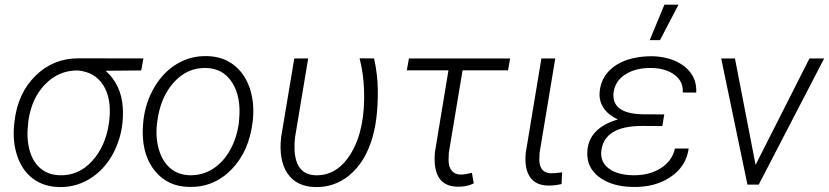

<svg xmlns="http://www.w3.org/2000/svg" viewBox="-20 -773 3471 804"><path d="M571.3 -478 422.4 -476.6Q487.8 -418 494.1 -323.7Q500 -234.4 465.8 -155.3Q431.6 -76.2 367.7 -32Q303.7 12.2 226.6 10.3Q161.1 8.3 116.5 -26.1Q71.8 -60.5 51.8 -121.3Q31.7 -182.1 39.6 -254.4L41 -266.6Q54.7 -382.8 128.7 -455.8Q202.6 -528.8 308.6 -528.8L580.6 -528.3ZM95.2 -203.6Q98.1 -127.4 133.5 -84.2Q168.9 -41 229.5 -39.1Q308.6 -36.6 365.2 -98.1Q421.9 -159.7 436 -256.8L438 -272.9Q447.3 -361.3 412.4 -416.3Q377.4 -471.2 306.6 -478Q227.1 -479 169.9 -420.9Q112.8 -362.8 99.1 -268.6Q94.2 -227.5 95.2 -203.6Z M580.6 -269Q589.4 -345.7 627.4 -409.4Q665.5 -473.1 722.4 -506.3Q779.3 -539.6 845.7 -538.1Q911.1 -537.1 957.3 -502.2Q1003.4 -467.3 1024.7 -407Q1045.9 -346.7 1039.1 -273.4L1038.1 -264.2Q1023.4 -139.2 949.5 -63.5Q875.5 12.2 772 9.8Q683.1 8.3 629.9 -55.7Q576.7 -119.6 577.6 -224.6L579.1 -252.4ZM637.2 -252.4Q630.9 -194.3 645.8 -145.3Q660.6 -96.2 693.4 -68.4Q726.1 -40.5 774.9 -39.1Q827.6 -38.1 871.3 -65.9Q915 -93.8 943.4 -144.5Q971.7 -195.3 980 -256.8L981.4 -272.9Q990.2 -367.2 952.4 -427Q914.6 -486.8 842.8 -488.3Q764.6 -490.7 707.8 -428Q650.9 -365.2 638.2 -261.2Z M1270.5 -528.3 1215.3 -196.8Q1212.4 -171.4 1213.4 -144L1214.8 -127.4Q1226.1 -41.5 1301.3 -39.1Q1394.5 -36.1 1452.4 -135.3Q1510.3 -234.4 1504.4 -398.4Q1502 -464.8 1485.8 -528.8L1546.4 -528.3Q1561 -463.9 1562 -398.4Q1564 -264.6 1532.7 -175.3Q1501.5 -85.9 1440.2 -36.9Q1378.9 12.2 1299.8 10.3Q1221.7 8.8 1184.1 -46.4Q1146.5 -101.6 1157.2 -198.7L1212.4 -528.3Z M2107.4 -478.5H1917L1859.4 -133.3L1858.4 -102.1Q1858.4 -74.7 1871.3 -58.6Q1884.3 -42.5 1908.7 -42Q1924.3 -41.5 1956.1 -49.3L1963.9 -4.9Q1933.6 9.8 1896 8.8Q1788.6 7.3 1801.3 -136.2L1857.9 -478.5H1683.6L1692.4 -528.3H2116.2Z M2305.2 -528.3 2239.3 -131.8 2238.3 -102.1Q2240.2 -48.8 2287.1 -47.4Q2298.8 -46.9 2334 -51.3L2331.5 -2.4Q2301.3 4.9 2273.4 3.9Q2223.1 2.9 2199.2 -32Q2175.3 -66.9 2181.6 -133.3L2247.1 -528.3Z M2439.5 -140.6Q2446.3 -237.3 2567.4 -272.9Q2528.8 -290.5 2508.8 -319.1Q2488.8 -347.7 2490.7 -383.3Q2494.6 -450.2 2547.1 -491.2Q2599.6 -532.2 2689.5 -537.1L2711.4 -537.6Q2795.4 -535.2 2847.2 -493.9Q2898.9 -452.6 2895.5 -385.3L2838.9 -385.7Q2842.3 -430.7 2805.9 -458.7Q2769.5 -486.8 2709.5 -488.3Q2643.6 -489.7 2599.4 -461.9Q2555.2 -434.1 2549.3 -385.3Q2540 -298.3 2668 -294.4L2761.7 -293.9L2753.4 -245.1L2668.5 -245.6Q2588.4 -245.6 2545.9 -218.8Q2503.4 -191.9 2498 -140.6Q2493.2 -94.7 2529.1 -67.6Q2564.9 -40.5 2630.9 -39.1Q2698.7 -38.1 2747.1 -68.8Q2795.4 -99.6 2806.2 -150.9H2863.8Q2853.5 -76.2 2788.1 -32Q2722.7 12.2 2628.4 9.8Q2541 8.3 2487.8 -32.5Q2434.6 -73.2 2439.5 -140.6ZM2762.2 -753.4H2821.3L2743.7 -605H2700.7Z M3144 -82.5 3369.6 -528.3H3431.2L3157.2 0H3109.9L3000 -528.3H3057.6Z"/></svg>

Font: RobotoInd Light
Style: Italic
Weight: 300
Italic angle: -12°
Designer: Google
Version: Version 2.001151; 2014